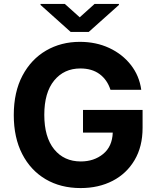

<svg xmlns="http://www.w3.org/2000/svg" viewBox="-20 -951 801 981"><path d="M544.4 -492.2Q528.1 -543.3 489 -572.3Q449.9 -601.2 390.6 -601.2Q307.2 -601.2 256.7 -539.6Q206.3 -478 206.3 -364.3Q206.3 -250.4 256.7 -188.2Q307.2 -126.1 392.8 -126.1Q460.2 -126.1 506.9 -164.2Q553.6 -202.4 556.1 -273.4H404.1V-389.2H708.5V-297.6Q708.5 -202.1 667.6 -133Q626.8 -63.9 555.4 -27Q484 9.9 392 9.9Q290.1 9.9 213.2 -35.3Q136.4 -80.6 93.4 -164.2Q50.4 -247.9 50.4 -362.9Q50.4 -480.8 94.8 -564.6Q139.2 -648.4 215.7 -692.8Q292.3 -737.2 388.1 -737.2Q470.5 -737.2 537.8 -706Q605.1 -674.7 648.4 -619.5Q691.8 -564.3 701.7 -492.2ZM311.4 -930.8 387.4 -862.6 463.1 -930.8H587.7V-925.8L433.6 -788H340.9L187.1 -925.8V-930.8Z"/></svg>

Font: Inter UI
Style: Bold
Weight: 700
Designer: Rasmus Andersson
Foundry: rsms
Version: 3.2;8d6f07862